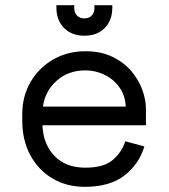

<svg xmlns="http://www.w3.org/2000/svg" viewBox="-20 -708 652 742"><path d="M308 14Q237 14 182.5 -18.5Q128 -51 97 -108.5Q66 -166 66 -242V-266Q66 -336 98 -391Q130 -446 185.5 -478Q241 -510 310 -510Q371 -510 415.5 -488Q460 -466 488.5 -432Q517 -398 530.5 -359.5Q544 -321 544 -288V-224H144Q147 -151 190.5 -105.5Q234 -60 310 -60Q381 -60 416 -90Q451 -120 464 -162L538 -142Q517 -73 460.5 -29.5Q404 14 308 14ZM146 -296H466Q464 -339 441.5 -370.5Q419 -402 384 -419Q349 -436 310 -436Q244 -436 199 -396Q154 -356 146 -296ZM306 -570Q257 -570 227.5 -600Q198 -630 198 -678V-688H267V-676Q267 -660 277 -648.5Q287 -637 306 -637Q325 -637 335 -648.5Q345 -660 345 -676V-688H414V-678Q414 -630 385 -600Q356 -570 306 -570Z"/></svg>

Font: Space Mono
Style: Regular
Weight: 400
Monospace: yes
Designer: Colophon Foundry + Benjamin Critton
Foundry: Colophon Foundry & Benjamin Critton
Version: Version 1.003; ttfautohint (v1.8.4.7-5d5b)